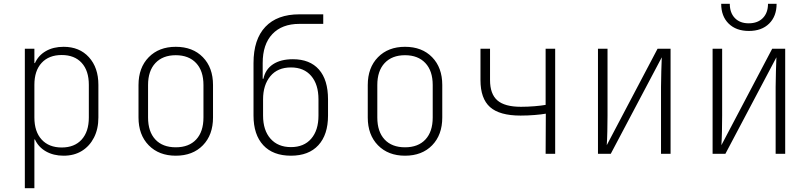

<svg xmlns="http://www.w3.org/2000/svg" viewBox="-20 -805 4240 1005"><path d="M110 180V-550H160V-475H163Q181 -515 220 -537.5Q259 -560 313 -560Q396 -560 445.5 -505.5Q495 -451 495 -361V-190Q495 -130 472 -85Q449 -40 408.5 -15Q368 10 313 10Q260 10 220.5 -12.5Q181 -35 163 -75H160V180ZM303 -33Q370 -33 407.5 -74.5Q445 -116 445 -190V-361Q445 -435 407.5 -476Q370 -517 303 -517Q236 -517 198 -476Q160 -435 160 -361V-190Q160 -116 198 -74.5Q236 -33 303 -33Z M900 10Q812 10 758.5 -44.5Q705 -99 705 -190V-360Q705 -451 758.5 -505.5Q812 -560 900 -560Q989 -560 1042 -505.5Q1095 -451 1095 -360V-190Q1095 -99 1042 -44.5Q989 10 900 10ZM900 -34Q969 -34 1007 -75Q1045 -116 1045 -190V-360Q1045 -434 1006.5 -475Q968 -516 900 -516Q832 -516 793.5 -475Q755 -434 755 -360V-190Q755 -116 793 -75Q831 -34 900 -34Z M1503 10Q1409 10 1358 -45Q1307 -100 1307 -200V-475Q1307 -599 1369 -664.5Q1431 -730 1547 -730H1672V-680H1547Q1456 -680 1405.5 -626.5Q1355 -573 1355 -475V-393H1359Q1369 -442 1409 -468.5Q1449 -495 1513 -495Q1602 -495 1649.5 -441Q1697 -387 1697 -285V-200Q1697 -100 1646.5 -45Q1596 10 1503 10ZM1503 -35Q1571 -35 1609 -79Q1647 -123 1647 -200V-285Q1647 -363 1609 -407.5Q1571 -452 1503 -452Q1433 -452 1395 -406Q1357 -360 1357 -285V-200Q1357 -123 1396 -79Q1435 -35 1503 -35Z M2100 10Q2012 10 1958.5 -44.5Q1905 -99 1905 -190V-360Q1905 -451 1958.5 -505.5Q2012 -560 2100 -560Q2189 -560 2242 -505.5Q2295 -451 2295 -360V-190Q2295 -99 2242 -44.5Q2189 10 2100 10ZM2100 -34Q2169 -34 2207 -75Q2245 -116 2245 -190V-360Q2245 -434 2206.5 -475Q2168 -516 2100 -516Q2032 -516 1993.5 -475Q1955 -434 1955 -360V-190Q1955 -116 1993 -75Q2031 -34 2100 -34Z M2836 0 2837 -210Q2815 -206 2778.5 -203Q2742 -200 2705 -200Q2595 -200 2545 -244.5Q2495 -289 2495 -386V-550H2545V-386Q2545 -313 2583.5 -279.5Q2622 -246 2707 -246Q2742 -246 2778 -249Q2814 -252 2836 -256V-550H2886V0Z M3110 0V-550H3160V-200Q3160 -162 3159 -117.5Q3158 -73 3156 -45L3422 -550H3490V0H3440V-350Q3440 -388 3441.5 -432.5Q3443 -477 3444 -505L3177 0Z M3710 0V-550H3760V-200Q3760 -162 3759 -117.5Q3758 -73 3756 -45L4022 -550H4090V0H4040V-350Q4040 -388 4041.5 -432.5Q4043 -477 4044 -505L3777 0ZM3900 -643Q3833 -643 3794 -681.5Q3755 -720 3755 -785H3800Q3800 -738 3826.5 -710.5Q3853 -683 3899 -683Q3946 -683 3973 -710.5Q4000 -738 4000 -785H4045Q4045 -720 4006 -681.5Q3967 -643 3900 -643Z"/></svg>

Font: NKDuy Mono Thin
Style: Regular
Weight: 100
Monospace: yes
Designer: NKDuy
Foundry: NKDuy
Version: Version 2.251; ttfautohint (v1.8.4.7-5d5b)